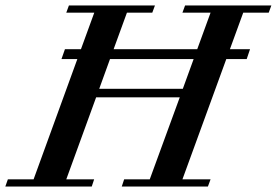

<svg xmlns="http://www.w3.org/2000/svg" viewBox="-62 -683 1014 703"><path d="M-42.5 0 -33.2 -26.4H61L221.2 -466.8H163.1L175.8 -502.9H234.4L283.2 -636.7H180.7L190.4 -663.1H505.4L495.6 -636.7H402.8L354 -502.9H660.2L709 -636.7H606L615.7 -663.1H931.6L921.9 -636.7H828.6L779.8 -502.9H853.5L841.3 -466.8H766.6L606 -26.4H709L699.2 0H383.8L392.6 -26.4H486.3L596.2 -326.7H290L180.7 -26.4H282.7L273.9 0ZM301.3 -357.9H607.4L647 -466.8H340.8Z"/></svg>

Font: Elstob 18pt SemiBold
Style: Italic
Weight: 600
Italic angle: -20°
Designer: Peter S. Baker
Version: Version 1.015